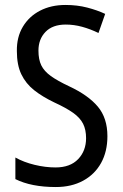

<svg xmlns="http://www.w3.org/2000/svg" viewBox="-20 -744 494 774"><path d="M413 -195Q413 -133 387.5 -87Q362 -41 315 -15.5Q268 10 205 10Q106 10 42 -22V-109Q76 -90 119.5 -79.5Q163 -69 204 -69Q263 -69 295 -102.5Q327 -136 327 -187Q327 -221 315 -245Q303 -269 275 -289Q247 -309 199 -331Q151 -354 117.5 -380.5Q84 -407 66 -444.5Q48 -482 48 -538Q47 -594 72 -636Q97 -678 141.5 -701Q186 -724 244 -724Q291 -724 331.5 -713.5Q372 -703 404 -688L377 -611Q344 -627 311 -636Q278 -645 245 -645Q192 -645 163.5 -615.5Q135 -586 135 -540Q135 -504 146.5 -480.5Q158 -457 185 -437.5Q212 -418 259 -396Q336 -360 374.5 -314Q413 -268 413 -195Z"/></svg>

Font: Noto Sans Thai Looped Condensed
Style: Regular
Weight: 400
Width: 3
Designer: Sasikarn Vongin, Ben Mitchell
Foundry: The Fontpad Ltd
Version: Version 1.001; ttfautohint (v1.8.4.7-5d5b)